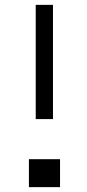

<svg xmlns="http://www.w3.org/2000/svg" viewBox="-20 -770 360 790"><path d="M127 -280H198V-750H127ZM99 0H227V-115H99Z"/></svg>

Font: altertype_V2
Style: Regular
Weight: 400
Designer: Simon Renaud
Version: Version 2.001;Glyphs 3.1.2 (3151)